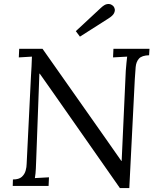

<svg xmlns="http://www.w3.org/2000/svg" viewBox="-20 -949 802 980"><path d="M592 11 252 -475Q235 -500 217.5 -524Q200 -548 183 -573H181L165 -139Q164 -114 163 -88.5Q162 -63 158 -40Q176 -41 194 -42Q212 -43 230 -44L228 0H45L46 -33Q77 -33 91.5 -46.5Q106 -60 111 -78.5Q116 -97 116 -112L138 -559Q140 -585 141 -610Q142 -635 143 -660Q127 -659 110 -658Q93 -657 76 -656L78 -700H197L515 -248Q536 -218 557 -188Q578 -158 599 -128H601L622 -588Q624 -610 625.5 -628Q627 -646 629 -660Q611 -659 593 -658Q575 -657 557 -656L559 -700H743L741 -667Q704 -666 689.5 -650Q675 -634 672.5 -607Q670 -580 668 -544L640 11ZM388 -762 367 -790 494 -908Q513 -926 526.5 -928Q540 -930 548.5 -925Q557 -920 559 -917Q563 -913 565.5 -903.5Q568 -894 562 -881.5Q556 -869 534 -855Z"/></svg>

Font: Lora
Style: Italic
Weight: 400
Italic angle: -3°
Designer: Olga Karpushina, Alexei Vanyashin (Cyrillic)
Foundry: Cyreal
Version: Version 3.008